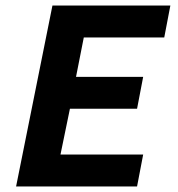

<svg xmlns="http://www.w3.org/2000/svg" viewBox="-20 -672 640 692"><path d="M38 0 169 -652H594L572 -537H282L254 -395H496L474 -280H232L198 -115H496L474 0Z"/></svg>

Font: TypoPRO Source Code Pro
Style: Bold Italic
Weight: 700
Italic angle: -11°
Monospace: yes
Designer: Paul D. Hunt, Teo Tuominen
Foundry: Adobe Systems Incorporated
Version: Version 1.030;PS 1.0;hotconv 1.0.84;makeotf.lib2.5.63406